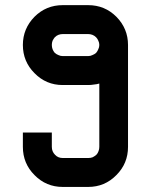

<svg xmlns="http://www.w3.org/2000/svg" viewBox="-20 -740 601 758"><path d="M485.4 -562.5Q485.4 -427.7 485.4 -160.2Q485.4 -94.7 439.5 -48.8Q393.6 -2 328.1 -2Q294.9 -2 227.5 -2Q162.1 -2 116.2 -48.8Q70.3 -94.7 70.3 -160.2Q70.3 -178.7 70.3 -216.8Q108.4 -216.8 184.6 -216.8Q184.6 -197.3 184.6 -160.2Q184.6 -141.6 197.3 -128.9Q209 -116.2 227.5 -116.2Q261.7 -116.2 329.1 -116.2Q337.9 -116.2 345.7 -119.1Q353.5 -123 360.4 -128.9Q366.2 -134.8 369.1 -143.6Q372.1 -151.4 372.1 -160.2Q372.1 -243.2 372.1 -410.2Q362.3 -407.2 350.6 -406.2Q339.8 -404.3 328.1 -404.3Q294.9 -404.3 227.5 -404.3Q162.1 -404.3 116.2 -451.2Q70.3 -497.1 70.3 -562.5Q70.3 -627 116.2 -673.8Q162.1 -719.7 227.5 -719.7Q260.7 -719.7 328.1 -719.7Q393.6 -719.7 439.5 -673.8Q485.4 -627 485.4 -562.5ZM372.1 -562.5Q372.1 -571.3 368.2 -579.1Q365.2 -586.9 359.4 -592.8Q352.5 -599.6 344.7 -602.5Q336.9 -605.5 328.1 -605.5Q294.9 -605.5 227.5 -605.5Q218.8 -605.5 210.9 -602.5Q203.1 -599.6 196.3 -592.8Q191.4 -586.9 187.5 -579.1Q184.6 -571.3 184.6 -562.5Q184.6 -553.7 187.5 -545.9Q190.4 -538.1 196.3 -531.2Q203.1 -525.4 210.9 -522.5Q218.8 -518.6 227.5 -518.6Q260.7 -518.6 328.1 -518.6Q336.9 -518.6 344.7 -522.5Q352.5 -525.4 359.4 -531.2Q365.2 -538.1 368.2 -545.9Q372.1 -553.7 372.1 -562.5Z"/></svg>

Font: Via Messena
Style: Regular
Weight: 400
Designer: Edward Sonnex
Version: 1.0